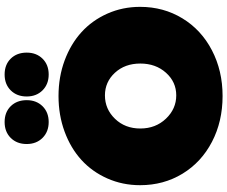

<svg xmlns="http://www.w3.org/2000/svg" viewBox="-97 -887 994 840"><g transform="rotate(-90 400.0 -467.0)"><path d="M9.8 -351.1Q9.8 -427.7 39.3 -494.4Q68.8 -561 120.4 -607.9Q171.9 -654.8 244.1 -681.4Q316.4 -708 399.9 -708Q483.4 -708 555.7 -681.2Q627.9 -654.3 679.4 -607.4Q731 -560.5 760.5 -494.1Q790 -427.7 790 -351.1Q790 -248.5 739.7 -166Q689.5 -83.5 600.1 -36.9Q510.7 9.8 399.9 9.8Q288.6 9.8 199.5 -36.6Q110.4 -83 60.1 -165.5Q9.8 -248 9.8 -351.1ZM189.9 -847.2Q189.9 -890.1 216.6 -917Q243.2 -943.8 286.1 -943.8Q329.1 -943.8 355.5 -917Q381.8 -890.1 381.8 -847.2Q381.8 -804.7 355.2 -777.8Q328.6 -751 286.1 -751Q243.7 -751 216.8 -777.8Q189.9 -804.7 189.9 -847.2ZM402.8 -192.9Q461.4 -192.9 501.7 -237.8Q542 -282.7 542 -350.1Q542 -417.5 501.7 -461.2Q461.4 -504.9 402.8 -504.9Q342.8 -504.9 300.3 -460.9Q257.8 -417 257.8 -350.1Q257.8 -283.2 300.8 -238Q343.8 -192.9 402.8 -192.9ZM397.9 -847.2Q397.9 -890.1 424.6 -917Q451.2 -943.8 494.1 -943.8Q537.1 -943.8 563.5 -917Q589.8 -890.1 589.8 -847.2Q589.8 -804.7 563.2 -777.8Q536.6 -751 494.1 -751Q451.7 -751 424.8 -777.8Q397.9 -804.7 397.9 -847.2Z"/></g></svg>

Font: Trueno UltraBlack
Style: Regular
Weight: 950
Designer: Julieta Ulanovsky
Foundry: Julieta Ulanovsky
Version: Version 3.001b | FøM Fix